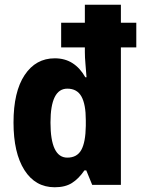

<svg xmlns="http://www.w3.org/2000/svg" viewBox="-20 -780 595 810"><path d="M211 10Q129 10 83 -62.5Q37 -135 37 -263Q37 -393 84 -463.5Q131 -534 211 -534Q254 -534 286 -513.5Q318 -493 340 -454H345Q343 -483 340.5 -510.5Q338 -538 338 -560V-580H238V-684H338V-760H490V-684H555V-580H490V0H369L344 -61H336Q312 -26 283.5 -8Q255 10 211 10ZM264 -115Q305 -115 323 -147.5Q341 -180 342 -249V-273Q342 -340 323.5 -373Q305 -406 264 -406Q193 -406 193 -263Q193 -115 264 -115Z"/></svg>

Font: Noto Sans Thai Cond ExtBd
Style: Regular
Weight: 800
Width: 3
Designer: Monotype Design Team
Foundry: Monotype Imaging Inc.
Version: Version 2.002; ttfautohint (v1.8.4.7-5d5b)